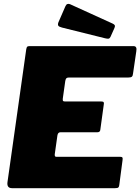

<svg xmlns="http://www.w3.org/2000/svg" viewBox="-20 -983 733 1003"><path d="M117 -725Q119 -736 122 -739Q125 -742 134 -742H678Q697 -742 692 -715L675 -599Q674 -587 669 -582.5Q664 -578 650 -578H340Q331 -578 327 -574.5Q323 -571 321 -560L308 -468Q307 -458 309.5 -455.5Q312 -453 319 -453H508Q519 -453 521.5 -449Q524 -445 522 -436L504 -305Q503 -292 488 -292H295Q283 -292 280 -276L266 -177Q265 -164 273 -164H606Q617 -164 619.5 -160Q622 -156 620 -145L603 -16Q602 -7 598 -3.5Q594 0 581 0H43Q15 0 19 -31L117 -725ZM322 -951Q326 -960 332.5 -962Q339 -964 346 -961L568 -860Q577 -856 579.5 -851Q582 -846 578 -837L557 -790Q553 -782 547 -781Q541 -780 529 -783L304 -839Q288 -843 284.5 -849Q281 -855 285 -866Z"/></svg>

Font: Libre Franklin Black
Style: Italic
Weight: 900
Italic angle: -8°
Designer: Pablo Impallari, Rodrigo Fuenzalida, Nhung Nguyen
Foundry: Impallari Type
Version: Version 3.000